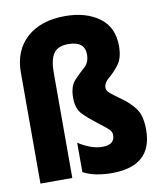

<svg xmlns="http://www.w3.org/2000/svg" viewBox="-86 -834 772 914"><g transform="rotate(-10 300.0 -377.5)"><path d="M381 10Q577 10 577 -165Q577 -235 550.5 -269.5Q524 -304 488 -329Q454 -353 437.5 -367Q421 -381 421 -395Q421 -419 445.5 -439Q470 -459 494.5 -490.5Q519 -522 519 -580Q519 -672 454.5 -718.5Q390 -765 290 -765Q173 -765 105 -704Q37 -643 37 -536V0H191V-510Q191 -572 211.5 -601.5Q232 -631 282 -631Q362 -631 362 -567Q362 -528 337 -506.5Q312 -485 286.5 -457.5Q261 -430 261 -375Q261 -322 287.5 -295Q314 -268 353 -238Q394 -207 406 -195Q418 -183 418 -168Q418 -121 359 -121Q330 -121 300.5 -132Q271 -143 243 -161V-19Q274 -3 309 3.5Q344 10 381 10Z"/></g></svg>

Font: Noto Sans Mono Extra
Style: Regular
Weight: 800
Designer: Monotype Design Team
Foundry: Monotype Imaging Inc.
Version: Version 1.900